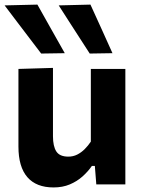

<svg xmlns="http://www.w3.org/2000/svg" viewBox="-27 -797 618 830"><path d="M204.7 13.3Q129.7 13.3 91.2 -31.2Q52.7 -75.7 52.7 -163.4Q52.7 -196.8 52.7 -221.5Q52.7 -246.1 52.7 -272.2Q52.7 -321.7 52.7 -359.4Q52.7 -397.1 52.7 -430.2Q52.7 -463.3 52.7 -499L202 -503.5Q202 -450.2 202 -398.4Q202 -346.6 202 -290.9V-208.1Q202 -164.7 216.5 -142.3Q230.9 -119.9 268.5 -119.9Q289.1 -119.9 306.7 -128.7Q324.3 -137.6 339 -152.2Q353.7 -166.9 365.7 -184.8V-290.9Q365.7 -346.6 365.7 -396.2Q365.7 -445.8 365.7 -499H514.9Q514.9 -445.8 514.9 -393.8Q514.9 -341.9 514.9 -272.2V-216Q514.9 -154 514.9 -103.8Q514.9 -53.7 514.9 0H389.3L383 -79.7H370.2Q353.3 -55.3 329.6 -34.1Q305.8 -12.9 274.7 0.2Q243.6 13.3 204.7 13.3ZM151 -565.5Q125.7 -599.1 99.4 -633.3Q73.2 -667.5 46.7 -702.6Q20.2 -737.7 -7.1 -773.7L134.7 -777.1Q164 -724.9 193.6 -672.3Q223.3 -619.8 253 -567.1ZM360.9 -565.5Q339.3 -599.1 317.1 -633.3Q294.9 -667.5 272.4 -702.6Q249.8 -737.7 226.8 -773.7L364 -777.1Q387.9 -724.9 411.7 -672.5Q435.5 -620.2 459.2 -567.1Z"/></svg>

Font: Commissioner Thin
Style: Regular
Weight: 100
Designer: Kostas Bartsokas
Foundry: Kostas Bartsokas
Version: Version 1.001;gftools[0.9.23]